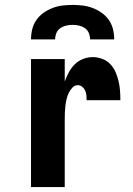

<svg xmlns="http://www.w3.org/2000/svg" viewBox="-20 -760 540 780"><path d="M106 0V-520H243V-429Q250 -448 259.5 -466Q269 -484 283.5 -498.5Q298 -513 317.5 -520.5Q337 -528 357 -528Q376 -528 395 -521Q414 -514 427.5 -500Q441 -486 449 -468Q457 -450 461.5 -431Q466 -412 467.5 -392.5Q469 -373 469 -353H332Q332 -363 331 -373Q330 -383 326 -392Q322 -401 314 -407.5Q306 -414 296 -414Q283 -414 273.5 -403.5Q264 -393 258.5 -381Q253 -369 250 -355.5Q247 -342 245.5 -329Q244 -316 243.5 -302.5Q243 -289 243 -276V0ZM106 -600Q106 -621 111 -641.5Q116 -662 128 -679Q140 -696 157 -708Q174 -720 193.5 -727.5Q213 -735 233.5 -737.5Q254 -740 275 -740Q296 -740 316.5 -737.5Q337 -735 356.5 -727.5Q376 -720 393 -708Q410 -696 422 -679Q434 -662 439 -641.5Q444 -621 444 -600H346Q346 -613 341 -625.5Q336 -638 325 -645.5Q314 -653 301 -656Q288 -659 275 -659Q262 -659 249 -656Q236 -653 225 -645.5Q214 -638 209 -625.5Q204 -613 204 -600Z"/></svg>

Font: Iosevka SS04 Heavy
Style: Regular
Weight: 900
Monospace: yes
Designer: Belleve Invis
Foundry: Belleve Invis
Version: Version 19.0.0; ttfautohint (v1.8.4)